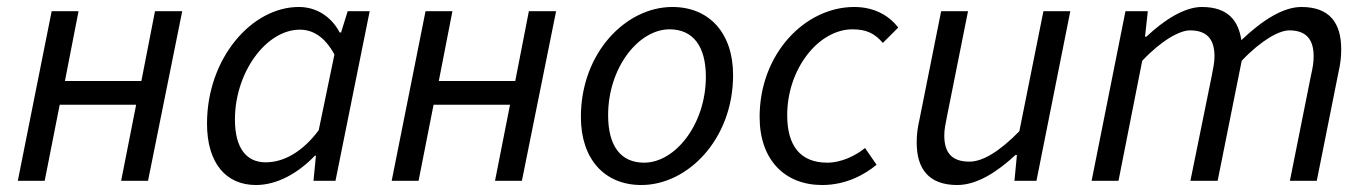

<svg xmlns="http://www.w3.org/2000/svg" viewBox="-20 -518 3915 550"><path d="M31 0H108L151 -218H370L327 0H404L502 -486H424L385 -286H166L205 -486H128Z M713 12C774 12 834 -22 882 -72H885L878 0H941L1039 -486H976L957 -425H953C930 -469 888 -498 836 -498C701 -498 573 -351 573 -164C573 -50 628 12 713 12ZM741 -53C687 -53 653 -92 653 -176C653 -310 742 -433 839 -433C876 -433 910 -413 938 -362L893 -145C846 -82 792 -53 741 -53Z M1102 0H1179L1222 -218H1441L1398 0H1475L1573 -486H1495L1456 -286H1237L1276 -486H1199Z M1817 12C1950 12 2080 -119 2080 -303C2080 -424 2011 -498 1906 -498C1773 -498 1644 -367 1644 -183C1644 -62 1712 12 1817 12ZM1825 -52C1758 -52 1722 -100 1722 -188C1722 -324 1809 -434 1898 -434C1965 -434 2002 -386 2002 -298C2002 -163 1915 -52 1825 -52Z M2335 12C2404 12 2457 -18 2491 -46L2458 -94C2431 -72 2390 -52 2350 -52C2273 -52 2235 -100 2235 -188C2235 -321 2325 -434 2422 -434C2462 -434 2486 -422 2509 -395L2553 -439C2528 -472 2486 -498 2427 -498C2286 -498 2156 -364 2156 -183C2156 -59 2229 12 2335 12Z M2722 12C2780 12 2838 -27 2889 -74H2893L2886 0H2949L3046 -486H2969L2900 -142C2841 -82 2794 -55 2757 -55C2707 -55 2685 -80 2685 -130C2685 -147 2688 -161 2693 -186L2753 -486H2676L2614 -176C2608 -150 2606 -132 2606 -109C2606 -35 2640 12 2722 12Z M3107 0H3184L3252 -344C3309 -404 3360 -431 3389 -431C3437 -431 3459 -406 3459 -357C3459 -340 3456 -326 3451 -300L3390 0H3468L3537 -344C3594 -404 3645 -431 3673 -431C3721 -431 3743 -406 3743 -357C3743 -340 3741 -326 3735 -300L3675 0H3752L3814 -310C3820 -337 3822 -354 3822 -377C3822 -452 3789 -498 3708 -498C3657 -498 3598 -462 3536 -403C3528 -456 3500 -498 3423 -498C3373 -498 3315 -461 3264 -413H3260L3268 -486H3204Z"/></svg>

Font: Source Sans Pro
Style: Italic
Weight: 400
Italic angle: -11°
Designer: Paul D. Hunt
Foundry: Adobe Systems Incorporated
Version: Version 3.006;hotconv 1.0.111;makeotfexe 2.5.65597